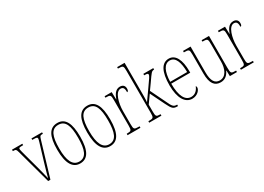

<svg xmlns="http://www.w3.org/2000/svg" viewBox="-12 -1512 3130 2274"><g transform="rotate(-30 1553.0 -375.0)"><path d="M60 -468 188 0H219L359 -468C373 -515 379 -516 412 -516H414V-536H269V-516H289C329 -516 338 -511 338 -494C338 -480 324 -439 301 -363L256 -214C227 -118 210 -55 204 -28C195 -68 174 -153 158 -211L105 -407C96 -439 84 -484 84 -498C84 -513 94 -516 130 -516H144V-536H3V-516C44 -516 48 -511 60 -468Z M623 10C726 10 780 -73 780 -267C780 -449 732 -542 625 -542C515 -542 466 -451 466 -267C466 -76 523 10 623 10ZM624 -15C535 -15 494 -102 494 -267C494 -434 528 -517 623 -517C719 -517 752 -434 752 -267C752 -103 719 -15 624 -15Z M1033 10C1136 10 1190 -73 1190 -267C1190 -449 1142 -542 1035 -542C925 -542 876 -451 876 -267C876 -76 933 10 1033 10ZM1034 -15C945 -15 904 -102 904 -267C904 -434 938 -517 1033 -517C1129 -517 1162 -434 1162 -267C1162 -103 1129 -15 1034 -15Z M1274 0H1450V-20H1439C1376 -20 1370 -25 1370 -96V-274C1370 -382 1406 -519 1477 -519C1522 -519 1524 -480 1524 -443C1540 -443 1545 -460 1545 -483C1545 -517 1526 -544 1481 -544C1416 -544 1389 -483 1371 -435H1369L1366 -536H1269V-516H1272C1336 -516 1342 -511 1342 -440V-96C1342 -25 1336 -20 1275 -20H1274Z M1570 0H1737V-20H1734C1678 -20 1672 -26 1672 -96V-188L1748 -295L1843 -101C1887 -10 1904 0 1958 0H1964V-20H1957C1915 -20 1899 -43 1867 -114L1766 -322L1824 -403C1892 -500 1899 -516 1935 -516V-536H1799V-516C1841 -516 1851 -512 1851 -496C1851 -481 1833 -454 1767 -362L1668 -222C1673 -266 1672 -336 1672 -373V-760H1570V-740H1577C1638 -740 1644 -734 1644 -664V-96C1644 -26 1638 -20 1577 -20H1570Z M2156 10C2231 10 2272 -46 2272 -77C2272 -90 2268 -96 2263 -99C2247 -57 2214 -15 2156 -15C2076 -15 2027 -97 2027 -270H2287V-291C2287 -445 2240 -542 2148 -542C2053 -542 1999 -450 1999 -262C1999 -88 2060 10 2156 10ZM2259 -295H2027C2031 -431 2070 -517 2148 -517C2227 -517 2257 -427 2259 -295Z M2545 10C2606 10 2643 -26 2667 -77H2671L2673 0H2770V-20H2768C2702 -20 2697 -24 2697 -101V-536H2596V-516H2599C2669 -516 2669 -510 2669 -426V-203C2669 -104 2631 -15 2547 -15C2477 -15 2445 -70 2445 -183V-536H2342V-516H2346C2411 -516 2417 -511 2417 -443V-184C2417 -44 2465 10 2545 10Z M2824 0H3000V-20H2989C2926 -20 2920 -25 2920 -96V-274C2920 -382 2956 -519 3027 -519C3072 -519 3074 -480 3074 -443C3090 -443 3095 -460 3095 -483C3095 -517 3076 -544 3031 -544C2966 -544 2939 -483 2921 -435H2919L2916 -536H2819V-516H2822C2886 -516 2892 -511 2892 -440V-96C2892 -25 2886 -20 2825 -20H2824Z"/></g></svg>

Font: Noto Serif Hebrew ExtraCondensed Thin
Style: Regular
Weight: 100
Width: 2
Designer: Monotype Design Team
Foundry: Monotype Imaging Inc.
Version: Version 2.004